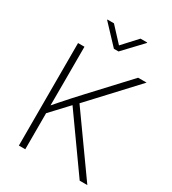

<svg xmlns="http://www.w3.org/2000/svg" viewBox="-222 -1061 1060 1180"><g transform="rotate(30 308.5 -471.5)"><path d="M136.2 -243.7 131.3 -293Q159.2 -325.2 185.3 -355Q211.4 -384.8 238 -414.1Q264.6 -443.4 293 -474.1L528.3 -727.5H588.4L285.2 -400.9L279.8 -397.5ZM102.1 0V-727.5H147.5V-471.7L147 -299.8L147.5 -274.4V0ZM533.7 0 254.4 -392.6 285.2 -424.8 587.9 0ZM232.4 -942.9 327.1 -840.8 420.9 -942.9H468.3V-939.5L343.3 -807.1H310.5L186 -939.5V-942.9Z"/></g></svg>

Font: Inter 16pt ExtraLight
Style: Regular
Weight: 250
Version: Version 4.001;git-66647c0bb